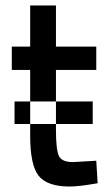

<svg xmlns="http://www.w3.org/2000/svg" viewBox="-20 -669 403 700"><path d="M331 -414H184V-299H90V-414H23V-499H90V-649H184V-499H331ZM246 -78 331 -83 336 -1Q269 11 234 11Q152 11 121 -28Q90 -67 90 -174V-217H184V-196Q184 -124 194.5 -101Q205 -78 246 -78ZM318 -217H184V-299H318ZM33 -217V-299H90V-217Z"/></svg>

Font: TitilliumText22L Lt
Style: Medium
Weight: 500
Designer: Campivisivi
Foundry: Campivisivi
Version: 1.000